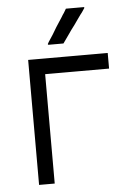

<svg xmlns="http://www.w3.org/2000/svg" viewBox="-52 -742 521 789"><g transform="rotate(-5 208.5 -348.0)"><path d="M320.3 -692.4Q317.4 -688.5 314.5 -683.6Q310.5 -678.7 307.6 -674.8Q300.8 -665 293 -654.3Q286.1 -644.5 279.3 -634.8Q272.5 -625 264.6 -615.2Q257.8 -605.5 251 -595.7Q245.1 -586.9 239.3 -579.1Q233.4 -570.3 227.5 -562.5Q226.6 -562.5 225.6 -562.5Q224.6 -562.5 223.6 -562.5Q217.8 -562.5 211.9 -562.5Q207 -562.5 201.2 -562.5Q197.3 -562.5 193.4 -562.5Q189.5 -562.5 185.5 -562.5Q180.7 -562.5 175.8 -562.5Q169.9 -562.5 165 -562.5Q164.1 -563.5 163.1 -565.4Q165 -568.4 168 -574.2Q177.7 -588.9 186.5 -602.5Q195.3 -617.2 204.1 -631.8Q210.9 -641.6 216.8 -651.4Q223.6 -661.1 229.5 -670.9Q234.4 -679.7 240.2 -687.5Q245.1 -696.3 250 -704.1Q251 -704.1 252 -704.1Q253.9 -704.1 254.9 -704.1Q261.7 -704.1 268.6 -704.1Q275.4 -704.1 282.2 -704.1Q286.1 -704.1 291 -704.1Q295.9 -704.1 300.8 -704.1Q306.6 -704.1 312.5 -704.1Q318.4 -704.1 324.2 -704.1Q325.2 -703.1 326.2 -701.2Q324.2 -698.2 320.3 -692.4ZM141.6 -443.4Q141.6 -394.5 141.6 -344.7Q141.6 -294.9 141.6 -246.1Q141.6 -210.9 141.6 -175.8Q141.6 -140.6 141.6 -105.5Q141.6 -77.1 141.6 -48.8Q141.6 -20.5 141.6 7.8Q139.6 7.8 138.7 7.8Q136.7 7.8 134.8 7.8Q128.9 7.8 123 7.8Q117.2 7.8 111.3 7.8Q107.4 7.8 103.5 7.8Q99.6 7.8 95.7 7.8Q91.8 7.8 86.9 7.8Q82 7.8 77.1 7.8Q77.1 5.9 77.1 3.9Q77.1 2 77.1 0Q77.1 -56.6 77.1 -113.3Q77.1 -170.9 77.1 -227.5Q77.1 -266.6 77.1 -305.7Q77.1 -344.7 77.1 -383.8Q77.1 -414.1 77.1 -445.3Q77.1 -476.6 77.1 -507.8Q79.1 -507.8 81.1 -507.8Q83 -507.8 85 -507.8Q120.1 -507.8 155.3 -507.8Q191.4 -507.8 226.6 -507.8Q251 -507.8 275.4 -507.8Q299.8 -507.8 324.2 -507.8Q344.7 -507.8 364.3 -507.8Q384.8 -507.8 405.3 -507.8Q405.3 -505.9 405.3 -503.9Q405.3 -502 405.3 -500Q405.3 -498 405.3 -496.1Q405.3 -495.1 405.3 -493.2Q405.3 -489.3 405.3 -485.4Q405.3 -481.4 405.3 -477.5Q405.3 -473.6 405.3 -469.7Q405.3 -465.8 405.3 -462.9Q405.3 -458 405.3 -453.1Q405.3 -448.2 405.3 -443.4Q403.3 -443.4 401.4 -443.4Q399.4 -443.4 397.5 -443.4Q367.2 -443.4 337.9 -443.4Q307.6 -443.4 278.3 -443.4Q257.8 -443.4 237.3 -443.4Q216.8 -443.4 196.3 -443.4Q189.5 -443.4 182.6 -443.4Q175.8 -443.4 168.9 -443.4Q162.1 -443.4 155.3 -443.4Q148.4 -443.4 141.6 -443.4Z"/></g></svg>

Font: LeFont
Style: Light
Weight: 300
Designer: Leryon MEDIA
Version: Version 1.0